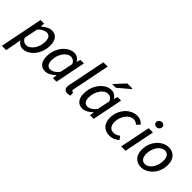

<svg xmlns="http://www.w3.org/2000/svg" viewBox="78 -1722 2904 2904"><g transform="rotate(45 1530.0 -269.5)"><path d="M-14 200 124 -489H200L196 -426H200Q236 -457 277.5 -479Q319 -501 362 -501Q427 -501 464.5 -455Q502 -409 502 -323Q502 -253 480.5 -192Q459 -131 421.5 -85Q384 -39 337 -13.5Q290 12 239 12Q204 12 174.5 -7Q145 -26 127 -55H125L108 47L79 200ZM235 -65Q268 -65 299 -84.5Q330 -104 354.5 -138Q379 -172 393 -216.5Q407 -261 407 -310Q407 -368 385.5 -396Q364 -424 326 -424Q295 -424 257.5 -405Q220 -386 189 -349L144 -128Q163 -94 186 -79.5Q209 -65 235 -65Z M716 12Q652 12 614 -34Q576 -80 576 -166Q576 -236 598 -297Q620 -358 657 -403.5Q694 -449 741.5 -475Q789 -501 839 -501Q877 -501 907.5 -481.5Q938 -462 955 -429H957L978 -489H1052L954 0H878L885 -70H882Q847 -33 803.5 -10.5Q760 12 716 12ZM752 -64Q788 -64 824 -85.5Q860 -107 893 -152L935 -358Q917 -394 893 -409Q869 -424 844 -424Q810 -424 779 -404.5Q748 -385 724 -350.5Q700 -316 685.5 -272Q671 -228 671 -179Q671 -121 693 -92.5Q715 -64 752 -64Z M1200 10Q1159 10 1140 -9.5Q1121 -29 1121 -62Q1121 -72 1122.5 -83Q1124 -94 1127 -108L1248 -709H1340L1219 -105Q1218 -97 1217.5 -92Q1217 -87 1217 -82Q1217 -66 1232 -66Q1235 -66 1238 -66.5Q1241 -67 1247 -68L1253 -1Q1241 3 1228 6.5Q1215 10 1200 10Z M1511 12Q1447 12 1409 -34Q1371 -80 1371 -166Q1371 -236 1393 -297Q1415 -358 1452 -403.5Q1489 -449 1536.5 -475Q1584 -501 1634 -501Q1672 -501 1702.5 -481.5Q1733 -462 1750 -429H1752L1773 -489H1847L1749 0H1673L1680 -70H1677Q1642 -33 1598.5 -10.5Q1555 12 1511 12ZM1547 -64Q1583 -64 1619 -85.5Q1655 -107 1688 -152L1730 -358Q1712 -394 1688 -409Q1664 -424 1639 -424Q1605 -424 1574 -404.5Q1543 -385 1519 -350.5Q1495 -316 1480.5 -272Q1466 -228 1466 -179Q1466 -121 1488 -92.5Q1510 -64 1547 -64ZM1574 -570 1730 -739H1837L1842 -729L1653 -570Z M2093 12Q2040 12 1998.5 -11Q1957 -34 1933.5 -78Q1910 -122 1910 -186Q1910 -253 1932.5 -310Q1955 -367 1993 -410Q2031 -453 2081 -477Q2131 -501 2186 -501Q2232 -501 2264 -483Q2296 -465 2314 -441L2264 -389Q2247 -407 2228 -416Q2209 -425 2181 -425Q2146 -425 2114.5 -406Q2083 -387 2058.5 -354.5Q2034 -322 2019.5 -279.5Q2005 -237 2005 -190Q2005 -130 2031.5 -96.5Q2058 -63 2111 -63Q2140 -63 2166.5 -75.5Q2193 -88 2213 -103L2252 -50Q2224 -25 2184.5 -6.5Q2145 12 2093 12Z M2338 0 2437 -489H2529L2431 0ZM2507 -583Q2486 -583 2469 -596Q2452 -609 2452 -633Q2452 -660 2471.5 -678.5Q2491 -697 2517 -697Q2539 -697 2555.5 -683.5Q2572 -670 2572 -646Q2572 -619 2553 -601Q2534 -583 2507 -583Z M2771 12Q2716 12 2676 -12Q2636 -36 2614 -80.5Q2592 -125 2592 -186Q2592 -256 2615 -313.5Q2638 -371 2676 -413Q2714 -455 2761.5 -478Q2809 -501 2859 -501Q2913 -501 2953 -477Q2993 -453 3015 -408.5Q3037 -364 3037 -303Q3037 -233 3014.5 -175.5Q2992 -118 2953.5 -76Q2915 -34 2867.5 -11Q2820 12 2771 12ZM2780 -64Q2812 -64 2841.5 -82Q2871 -100 2894 -132.5Q2917 -165 2930.5 -207.5Q2944 -250 2944 -299Q2944 -360 2920 -392.5Q2896 -425 2849 -425Q2818 -425 2788.5 -407Q2759 -389 2736 -356.5Q2713 -324 2699 -281.5Q2685 -239 2685 -190Q2685 -130 2709.5 -97Q2734 -64 2780 -64Z"/></g></svg>

Font: Source Sans 3 ExtraLight Medium
Style: Italic
Weight: 500
Italic angle: -11°
Version: Version 3.052;hotconv 1.1.0;makeotfexe 2.6.0